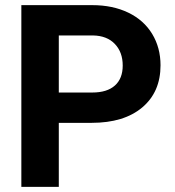

<svg xmlns="http://www.w3.org/2000/svg" viewBox="-20 -731 685 751"><path d="M210 -250.5V0H63.5V-710.9H340.8Q420.9 -710.9 481.7 -681.6Q542.5 -652.3 575.2 -598.4Q607.9 -544.4 607.9 -475.6Q607.9 -371.1 536.4 -310.8Q464.8 -250.5 338.4 -250.5ZM210 -369.1H340.8Q398.9 -369.1 429.4 -396.5Q460 -423.8 460 -474.6Q460 -526.9 429.2 -559.1Q398.4 -591.3 344.2 -592.3H210Z"/></svg>

Font: Shabnam FD
Style: Bold
Weight: 700
Foundry: DejaVu fonts team - Redesigned by Saber Rastikerdar - Based on Vazir font
Version: Version 5.00;October 20, 2019;FontCreator 12.0.0.2547 64-bit